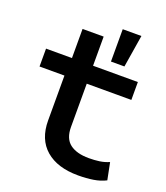

<svg xmlns="http://www.w3.org/2000/svg" viewBox="-132 -797 778 898"><g transform="rotate(20 256.5 -348.0)"><path d="M361 9Q258 9 200 -41Q142 -91 142 -185V-408H18V-497H147V-642H252V-497H475V-408H253V-193Q253 -135 286.5 -109.5Q320 -84 381 -84Q409 -84 433.5 -87.5Q458 -91 481 -101L498 -16Q471 -2 436.5 3.5Q402 9 361 9ZM324 -544V-705H417L391 -544Z"/></g></svg>

Font: Nunito Sans 7pt Expanded Medium
Style: Regular
Weight: 500
Width: 7
Designer: Vernon Adams
Foundry: Vernon Adams
Version: Version 3.101;gftools[0.9.27]